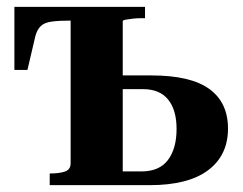

<svg xmlns="http://www.w3.org/2000/svg" viewBox="-20 -540 709 560"><path d="M338 -40H392Q445 -40 470 -73.5Q495 -107 495 -164Q495 -219 470.5 -249.5Q446 -280 397 -280H307V-320H422Q536 -320 590.5 -280.5Q645 -241 645 -165Q645 -87 587 -43.5Q529 0 417 0H125V-34H126Q152 -34 169 -39.5Q186 -45 186 -64V-520H403V-487H392Q379 -487 366.5 -485.5Q354 -484 346 -482.5Q338 -481 338 -478ZM280 -480H188Q152 -480 130.5 -477Q109 -474 98.5 -463.5Q88 -453 83 -434L60 -336H22V-520H280Z"/></svg>

Font: Roboto Serif 144pt SemiBold
Style: Regular
Weight: 600
Version: Version 1.008